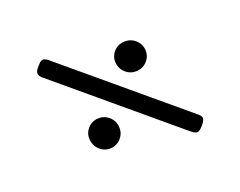

<svg xmlns="http://www.w3.org/2000/svg" viewBox="-62 -470 651 520"><g transform="rotate(20 263.5 -210.5)"><path d="M221.9 -289.7Q209 -302.2 209 -320.1Q209 -337.9 222.4 -351Q235.8 -364 253.9 -364Q272 -364 284.5 -351.4Q297.1 -338.9 297.1 -321Q297.1 -303.2 284.1 -290.2Q271 -277.1 252.9 -277.1Q234.9 -277.1 221.9 -289.7ZM258.9 -56.9Q241 -56.9 227.5 -69.7Q214.1 -82.5 214.1 -100.7Q214.1 -118.9 227.1 -131.5Q240 -144 257.9 -144Q275.9 -144 288.9 -131.1Q302 -118.2 302 -100.1Q302 -82 289.4 -69.5Q276.9 -56.9 258.9 -56.9ZM28.3 -202.4Q28.1 -205.3 28.1 -211.5Q28.1 -217.8 28.6 -221.2Q29.1 -224.6 31 -228.3Q34.7 -235.1 49.1 -235.1H480Q492.2 -235.1 495.6 -229.4Q499 -223.6 499 -210Q499 -196.3 495 -190.7Q491 -185.1 475.1 -185.1H48.1Q28.8 -185.1 28.3 -202.4Z"/></g></svg>

Font: Fanwood Text
Style: Regular
Weight: 400
Version: Version 1.1001